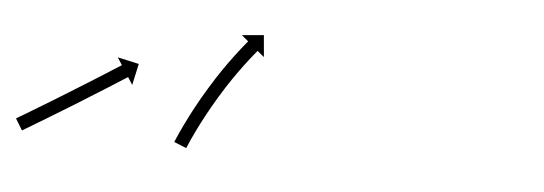

<svg xmlns="http://www.w3.org/2000/svg" viewBox="-42 -223 810 286"><g transform="rotate(5 363.0 -80.0)"><path d="M-11.8 -14.7C-12.4 -14.3 -13.1 -13.9 -13.8 -13.5L-3.4 3.6C-2.7 3.2 -2.1 2.8 -1.4 2.4L-1.4 2.4L-1.5 2.4C0.2 1.4 1.8 0.5 3.4 -0.5C5.9 -2 8.4 -3.5 10.9 -5C14.1 -6.9 17.3 -8.8 20.5 -10.8C24.4 -13.1 28.2 -15.4 32 -17.7C36.2 -20.3 40.5 -22.9 44.7 -25.5C49.3 -28.2 53.8 -31 58.4 -33.8C63 -36.7 67.7 -39.6 72.4 -42.4C77.1 -45.3 81.7 -48.2 86.4 -51.1C90.9 -53.9 95.4 -56.7 99.9 -59.6C104.2 -62.2 108.4 -64.8 112.6 -67.5C116.4 -69.9 120.1 -72.3 123.9 -74.6C127.1 -76.6 130.3 -78.7 133.4 -80.7C135.9 -82.2 138.3 -83.8 140.8 -85.4C142.4 -86.4 143.9 -87.4 145.5 -88.4C146.1 -88.7 146.6 -89.1 147.2 -89.4L154.3 -78.3L161.3 -110.3L129.3 -117.4L136.4 -106.3C135.9 -105.9 135.3 -105.6 134.8 -105.2C133.2 -104.2 131.6 -103.2 130 -102.2C127.6 -100.7 125.2 -99.1 122.7 -97.6C119.5 -95.6 116.4 -93.5 113.2 -91.5C109.4 -89.2 105.7 -86.8 101.9 -84.4C97.7 -81.8 93.5 -79.2 89.3 -76.5C84.8 -73.7 80.3 -70.9 75.8 -68.1C71.2 -65.2 66.5 -62.3 61.9 -59.5C57.2 -56.6 52.6 -53.7 47.9 -50.8C43.4 -48.1 38.8 -45.3 34.3 -42.5C30.1 -40 25.9 -37.4 21.6 -34.8C17.8 -32.5 14 -30.2 10.2 -27.9C7 -26 3.8 -24.1 0.6 -22.1C-1.9 -20.6 -4.4 -19.1 -6.9 -17.7C-8.5 -16.7 -10.1 -15.7 -11.7 -14.8L-11.7 -14.7ZM225 -1.3C224.7 -0.6 224.4 0.2 224.1 0.9L242.7 8.4C243 7.7 243.2 7 243.5 6.3C243.5 6.3 243.5 6.3 243.5 6.3C243.5 6.3 243.5 6.4 243.5 6.4C244.3 4.6 245 2.8 245.8 1C245.8 1 245.8 1 245.8 1C245.8 1 245.8 1 245.8 1C247 -1.7 248.2 -4.4 249.4 -7.2C249.4 -7.2 249.4 -7.2 249.4 -7.1C249.4 -7.1 249.4 -7.1 249.4 -7.1C251 -10.6 252.7 -14.1 254.4 -17.6C254.4 -17.6 254.4 -17.6 254.4 -17.6C254.3 -17.6 254.3 -17.5 254.3 -17.5C256.3 -21.6 258.4 -25.7 260.4 -29.8C260.4 -29.8 260.4 -29.8 260.4 -29.8C260.4 -29.7 260.4 -29.7 260.4 -29.7C262.7 -34.2 265.1 -38.7 267.5 -43.2C267.5 -43.2 267.5 -43.2 267.5 -43.2C267.5 -43.2 267.5 -43.2 267.5 -43.2C270.1 -47.9 272.7 -52.7 275.4 -57.4C275.4 -57.4 275.4 -57.4 275.4 -57.4C275.4 -57.4 275.4 -57.3 275.4 -57.3C278.2 -62.2 281 -67 283.9 -71.9C283.9 -71.9 283.9 -71.8 283.9 -71.8C283.9 -71.8 283.9 -71.8 283.9 -71.8C286.8 -76.6 289.8 -81.3 292.8 -86.1C292.8 -86.1 292.8 -86.1 292.8 -86C292.7 -86 292.7 -86 292.7 -86C295.7 -90.6 298.7 -95.1 301.7 -99.6C301.7 -99.6 301.7 -99.6 301.7 -99.6C301.7 -99.6 301.7 -99.6 301.7 -99.6C304.6 -103.8 307.5 -107.9 310.4 -112.1C310.4 -112.1 310.4 -112.1 310.4 -112.1C310.4 -112.1 310.4 -112 310.4 -112C313.1 -115.7 315.8 -119.4 318.5 -123.1C318.5 -123.1 318.5 -123.1 318.5 -123.1C318.5 -123 318.5 -123 318.5 -123C320.8 -126.1 323.2 -129.2 325.5 -132.2C325.5 -132.2 325.5 -132.2 325.5 -132.2C325.5 -132.2 325.5 -132.2 325.5 -132.2C327.3 -134.5 329.2 -136.8 331.1 -139.2L331.1 -139.1L331.1 -139.1C332.3 -140.6 333.5 -142.1 334.7 -143.6L334.7 -143.6L334.7 -143.5C335.1 -144.1 335.6 -144.6 336 -145.1L346.1 -136.7L343.2 -169.3L310.6 -166.4L320.7 -158C320.2 -157.4 319.8 -156.9 319.4 -156.4L319.3 -156.4L319.3 -156.3C318.1 -154.8 316.8 -153.3 315.6 -151.8L315.6 -151.8L315.5 -151.7C313.6 -149.4 311.7 -147 309.8 -144.6C309.8 -144.6 309.8 -144.6 309.8 -144.6C309.8 -144.5 309.8 -144.5 309.8 -144.5C307.3 -141.4 304.9 -138.3 302.5 -135.1C302.5 -135.1 302.5 -135.1 302.5 -135.1C302.5 -135.1 302.5 -135.1 302.5 -135.1C299.7 -131.3 296.9 -127.5 294.2 -123.8C294.2 -123.8 294.2 -123.7 294.2 -123.7C294.1 -123.7 294.1 -123.7 294.1 -123.7C291.1 -119.4 288.1 -115.2 285.2 -110.9C285.2 -110.9 285.2 -110.9 285.2 -110.8C285.2 -110.8 285.1 -110.8 285.1 -110.8C282 -106.2 279 -101.5 275.9 -96.9C275.9 -96.9 275.9 -96.9 275.9 -96.8C275.9 -96.8 275.9 -96.8 275.9 -96.8C272.8 -92 269.8 -87.1 266.8 -82.2C266.8 -82.2 266.8 -82.2 266.8 -82.2C266.8 -82.2 266.8 -82.1 266.8 -82.1C263.8 -77.2 260.9 -72.3 258 -67.3C258 -67.3 258 -67.3 258 -67.3C258 -67.3 258 -67.3 258 -67.3C255.3 -62.5 252.6 -57.6 249.9 -52.7C249.9 -52.7 249.9 -52.7 249.9 -52.7C249.9 -52.7 249.9 -52.7 249.9 -52.7C247.4 -48.1 245 -43.5 242.6 -38.9C242.6 -38.9 242.6 -38.9 242.6 -38.9C242.6 -38.8 242.6 -38.8 242.6 -38.8C240.5 -34.7 238.4 -30.5 236.4 -26.3C236.4 -26.3 236.4 -26.3 236.3 -26.3C236.3 -26.3 236.3 -26.2 236.3 -26.2C234.6 -22.7 232.9 -19.1 231.3 -15.5C231.3 -15.5 231.3 -15.5 231.3 -15.5C231.3 -15.5 231.2 -15.5 231.2 -15.5C230 -12.7 228.7 -9.8 227.5 -7C227.5 -7 227.5 -7 227.5 -7C227.4 -7 227.4 -7 227.4 -7C226.6 -5.1 225.8 -3.2 225.1 -1.4C225.1 -1.4 225 -1.3 225 -1.3C225 -1.3 225 -1.3 225 -1.3Z"/></g></svg>

Font: FRB American Cursive Just Arrows
Style: Bold Italic
Weight: 700
Italic angle: -25°
Version: Version 2.0;Modular Font Editor K font №1